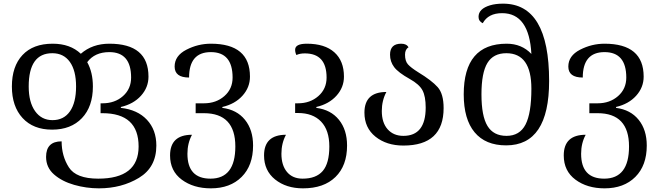

<svg xmlns="http://www.w3.org/2000/svg" viewBox="-20 -785 3612 1050"><path d="M521 245Q645 245 740 187.5Q835 130 835 11Q835 -75 783.5 -130Q732 -185 641 -195V-200Q710 -216 751 -261.5Q792 -307 792 -366Q792 -546 578 -546Q485 -546 422 -491Q364 -546 268 -546Q161 -546 103 -484Q45 -422 45 -312Q45 -203 103.5 -139.5Q162 -76 265 -76Q368 -76 428 -139Q488 -202 488 -312Q488 -389 457 -445Q498 -500 578 -500Q697 -500 697 -361Q697 -299 652.5 -259.5Q608 -220 540 -220H530V-166H540Q738 -166 738 16Q738 192 517 192Q396 192 356.5 130Q317 68 317 -12Q232 -12 232 73Q232 131 275.5 169Q319 207 385.5 226Q452 245 521 245ZM267 -128Q207 -128 172 -177Q137 -226 137 -312Q137 -494 266 -494Q328 -494 362 -446.5Q396 -399 396 -312Q396 -224 362.5 -176Q329 -128 267 -128Z M1133 245Q1239 245 1301.5 182.5Q1364 120 1364 11Q1364 -75 1319.5 -130Q1275 -185 1196 -195V-200Q1265 -216 1306 -261.5Q1347 -307 1347 -366Q1347 -546 1133 -546Q1063 -546 999 -513Q935 -480 935 -421Q935 -361 1014 -361Q1014 -500 1133 -500Q1252 -500 1252 -361Q1252 -299 1207 -259.5Q1162 -220 1095 -220H1050V-166H1095Q1267 -166 1267 16Q1267 192 1131 192Q1005 192 1005 56Q1005 -2 1030 -48Q910 -48 910 65Q910 150 974 197.5Q1038 245 1133 245Z M1637 245Q1751 245 1814.5 183Q1878 121 1878 11Q1878 -75 1833.5 -130Q1789 -185 1710 -195V-200Q1779 -216 1820 -261.5Q1861 -307 1861 -366Q1861 -452 1808.5 -499Q1756 -546 1658 -546Q1594 -546 1594 -513Q1594 -498 1601 -484Q1619 -493 1647 -493Q1766 -493 1766 -361Q1766 -299 1721 -259.5Q1676 -220 1609 -220H1594V-167H1609Q1691 -167 1736 -120Q1781 -73 1781 16Q1781 108 1745 150Q1709 192 1635 192Q1580 192 1549.5 155.5Q1519 119 1519 56Q1519 -2 1544 -48Q1424 -48 1424 65Q1424 148 1484.5 196.5Q1545 245 1637 245Z M2186 11Q2406 11 2406 -194Q2406 -272 2373.5 -308.5Q2341 -345 2267 -390Q2227 -415 2211 -433Q2195 -451 2195 -486Q2195 -515 2214 -526Q2204 -546 2174 -546Q2113 -546 2113 -486Q2113 -448 2135.5 -418Q2158 -388 2221 -353Q2273 -324 2290.5 -291Q2308 -258 2308 -197Q2308 -42 2186 -42Q2132 -42 2100 -78Q2068 -114 2068 -178Q2068 -235 2093 -282Q1973 -282 1973 -169Q1973 -86 2033.5 -37.5Q2094 11 2186 11Z M2748 10Q2983 10 2983 -342Q2983 -765 2731 -765Q2690 -765 2660 -756Q2597 -737 2597 -693Q2597 -669 2620 -658Q2650 -713 2726 -713Q2874 -713 2886 -490Q2833 -546 2751 -546Q2516 -546 2516 -269Q2516 -133 2575.5 -61.5Q2635 10 2748 10ZM2750 -42Q2679 -42 2646 -96Q2613 -150 2613 -269Q2613 -387 2645.5 -440.5Q2678 -494 2749 -494Q2886 -494 2886 -300Q2886 -166 2854 -104Q2822 -42 2750 -42Z M3286 245Q3392 245 3454.5 182.5Q3517 120 3517 11Q3517 -75 3472.5 -130Q3428 -185 3349 -195V-200Q3418 -216 3459 -261.5Q3500 -307 3500 -366Q3500 -546 3286 -546Q3216 -546 3152 -513Q3088 -480 3088 -421Q3088 -361 3167 -361Q3167 -500 3286 -500Q3405 -500 3405 -361Q3405 -299 3360 -259.5Q3315 -220 3248 -220H3203V-166H3248Q3420 -166 3420 16Q3420 192 3284 192Q3158 192 3158 56Q3158 -2 3183 -48Q3063 -48 3063 65Q3063 150 3127 197.5Q3191 245 3286 245Z"/></svg>

Font: Noto Serif Georgian
Style: Regular
Weight: 400
Designer: Monotype Design Team
Foundry: Monotype Imaging Inc.
Version: Version 1.901